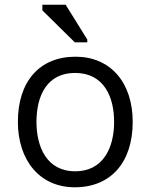

<svg xmlns="http://www.w3.org/2000/svg" viewBox="-20 -786 640 816"><path d="M298 10C451 10 544 -96 544 -268C544 -436 449 -545 301 -545C148 -545 56 -440 56 -268C56 -108 146 10 298 10ZM300 -58C177 -58 135 -164 135 -268C135 -381 181 -476 299 -476C422 -476 465 -374 465 -268C465 -156 417 -58 300 -58ZM298 -606H351V-618L259 -766H160V-742Z"/></svg>

Font: Frost Regular
Style: Regular
Weight: 400
Designer: Lee Frost
Foundry: Lee Frost for Ice Communication Norge AS
Version: Version 2.011;hotconv 1.0.107;makeotfexe 2.5.65593